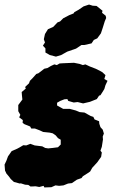

<svg xmlns="http://www.w3.org/2000/svg" viewBox="-42 -797 504 841"><path d="M19 0 5 -13 -3 -24 -14 -37 -20 -50 -22 -76 -14 -93 -7 -112 9 -135 34 -146 45 -152 60 -161 73 -160 91 -167 110 -160 143 -156 156 -149 169 -147 189 -149 212 -152 224 -164V-185L212 -192L202 -204L189 -213L176 -216L147 -219L132 -226L111 -234H95L90 -243L65 -253L57 -259L58 -271L42 -283L47 -294L38 -310V-337L56 -361L54 -380L53 -394L71 -409L68 -416L85 -432L89 -443L100 -454L117 -473L126 -476L138 -485L152 -496L166 -499L181 -508L196 -515L207 -512L219 -519L235 -520L282 -522L307 -517L321 -512L332 -515L351 -506L377 -496L397 -486L406 -481L420 -468L415 -451L429 -443L420 -424L415 -407L407 -394L398 -380L392 -378L382 -363L362 -355L352 -351L322 -344L298 -350L281 -348L257 -355L253 -363L240 -362L222 -355L208 -347V-335L226 -325L235 -320H264L290 -313L307 -306L328 -304L355 -289L367 -285L372 -274L392 -266L393 -255L398 -240L408 -229L413 -212L408 -199L409 -186L404 -154L398 -137L404 -129L401 -110L384 -86L362 -62L353 -46L343 -39L321 -25L315 -17L295 -10L273 5L256 7L236 15L217 17L201 15L183 23L152 24L149 17L130 22L114 19L92 20L82 13L68 12L49 6L45 7ZM203 -549 176 -556 157 -567V-585L146 -597L155 -611L150 -625L155 -648L168 -669L191 -679L210 -699L221 -703L235 -717L262 -731L280 -738L284 -744L302 -754L324 -769L348 -777L364 -772L381 -771L407 -750L405 -741L421 -728L423 -718L417 -704L408 -675L400 -651L384 -629L369 -622L359 -607L328 -600H315L291 -584L253 -571L226 -556Z"/></svg>

Font: Winky Rough ExtraBold
Style: Italic
Weight: 800
Italic angle: -8.97852°
Designer: Simon Atzbach
Foundry: typofactur
Version: Version 1.206; ttfautohint (v1.8.4.7-5d5b)